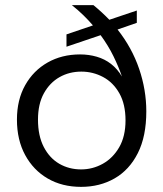

<svg xmlns="http://www.w3.org/2000/svg" viewBox="-20 -720 636 748"><path d="M513 -679V-631L438 -605Q494 -534 522 -452Q550 -370 550 -286Q550 -189 517 -123.5Q484 -58 426.5 -25Q369 8 296 8Q222 8 166 -24.5Q110 -57 78 -116Q46 -175 46 -254Q46 -331 78 -388Q110 -445 165.5 -476.5Q221 -508 292 -508Q326 -508 357 -499Q388 -490 412.5 -471Q437 -452 455 -422Q442 -460 422 -501Q402 -542 372 -583L239 -538V-586L342 -621Q325 -641 304.5 -661Q284 -681 260 -700H344Q377 -673 406 -643ZM296 -60Q341 -60 380.5 -82Q420 -104 444.5 -146.5Q469 -189 469 -251Q469 -314 445 -356.5Q421 -399 381.5 -420Q342 -441 297 -441Q250 -441 212 -419.5Q174 -398 151 -356.5Q128 -315 128 -254Q128 -191 150.5 -147.5Q173 -104 211 -82Q249 -60 296 -60Z"/></svg>

Font: Albert Sans
Style: Regular
Weight: 400
Designer: Andreas Rasmussen
Foundry: a.Foundry
Version: Version 1.025